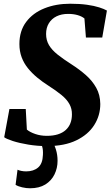

<svg xmlns="http://www.w3.org/2000/svg" viewBox="-20 -772 593 1029"><path d="M231.5 11Q180 11 131.8 3Q83.5 -5 48.8 -16.2Q14 -27.5 2.5 -36.5L30.5 -188H118L124 -77.5Q140.5 -63.5 169.2 -53.8Q198 -44 230.5 -44Q265 -44 290.2 -52Q315.5 -60 332.2 -75.2Q349 -90.5 357.2 -111.5Q365.5 -132.5 365.5 -159Q366 -189 352.2 -214Q338.5 -239 310 -262.5Q281.5 -286 238.5 -313.5Q207 -333.5 179.2 -356.5Q151.5 -379.5 129.8 -406.2Q108 -433 96 -465.2Q84 -497.5 84 -536Q84 -606 120 -654.2Q156 -702.5 217.8 -727.2Q279.5 -752 356 -752Q407.5 -752 446.2 -746.5Q485 -741 511.5 -732.5Q538 -724 553 -715.5L528 -571H440.5L432.5 -673Q418.5 -684.5 396 -691Q373.5 -697.5 345 -697.5Q309.5 -697.5 283 -684.5Q256.5 -671.5 241.8 -647.2Q227 -623 227 -590Q227 -556.5 242.5 -530.2Q258 -504 288.8 -479.5Q319.5 -455 365 -426Q405.5 -400 440 -369.8Q474.5 -339.5 495.8 -301.5Q517 -263.5 517.5 -214.5Q517.5 -153 485 -101.8Q452.5 -50.5 389 -19.8Q325.5 11 231.5 11ZM230 -16.5 259 -14.5Q270.5 0.5 279.5 28.8Q288.5 57 288.5 90Q288.5 129 272 162.8Q255.5 196.5 222.8 216.8Q190 237 141 237Q121 237 99 232Q77 227 63.5 218.5L74 137.5Q80.5 141 93.5 143.8Q106.5 146.5 120 146.5Q160 146.5 184.2 125.8Q208.5 105 210 58.5Q211.5 31 206.2 14Q201 -3 197.5 -14.5Z"/></svg>

Font: Merriweather 36pt ExtraBold
Style: Italic
Weight: 800
Italic angle: -7.8°
Version: Version 2.101